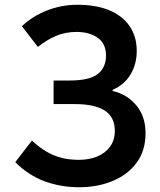

<svg xmlns="http://www.w3.org/2000/svg" viewBox="-20 -772 672 806"><path d="M312 14Q236 14 168.5 -10.5Q101 -35 44 -91L114 -182Q145 -153 176 -135Q207 -117 240 -109Q273 -101 311 -101Q354 -101 388 -115Q422 -129 442 -156.5Q462 -184 462 -222Q462 -281 419.5 -308Q377 -335 296 -335H205V-434H273Q355 -434 390 -461Q425 -488 425 -539Q425 -589 390 -613.5Q355 -638 301 -638Q254 -638 214.5 -621Q175 -604 139 -575L72 -662Q116 -704 177 -728Q238 -752 305 -752Q383 -752 438.5 -729Q494 -706 524 -662.5Q554 -619 554 -558Q554 -503 528 -459.5Q502 -416 453 -395V-390Q512 -377 551.5 -330.5Q591 -284 591 -213Q591 -140 554 -89.5Q517 -39 453.5 -12.5Q390 14 312 14Z"/></svg>

Font: Noto Sans JP SemiBold
Style: Regular
Weight: 600
Designer: Ryoko NISHIZUKA  (kana, bopomofo & ideographs); Paul D. Hunt (Latin, Greek & Cyrillic); Sandoll Communications , Soo-you
Foundry: Adobe
Version: Version 2.004-H2;hotconv 1.0.118;makeotfexe 2.5.65603